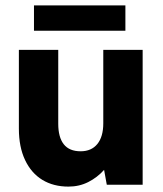

<svg xmlns="http://www.w3.org/2000/svg" viewBox="-20 -685 604 712"><path d="M106 -665H445V-571H106ZM509 0H376L366 -55Q341 -27 307.5 -10Q274 7 234 7Q178 7 137 -18Q96 -43 73 -91.5Q50 -140 50 -208V-500H196V-226Q196 -176 216.5 -150Q237 -124 279 -124Q319 -124 341 -151Q363 -178 363 -228V-500H509Z"/></svg>

Font: Albert Sans ExtraBold
Style: Regular
Weight: 800
Designer: Andreas Rasmussen
Foundry: a.Foundry
Version: Version 1.025